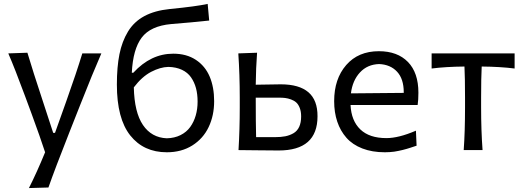

<svg xmlns="http://www.w3.org/2000/svg" viewBox="-20 -770 2682 985"><path d="M402.3 -496.1H500Q455.6 -394.5 390.6 -229.5L335.4 -89.8Q261.7 96.7 228.5 191.9L128.4 194.8Q169.4 113.8 211.4 11.2Q187.5 -62.5 141.6 -187.5L108.4 -277.3Q56.2 -418.5 22.5 -496.1L120.6 -499.5Q147.5 -408.7 200.7 -248L252.9 -88.4H262.2L319.3 -248.5Q373 -399.4 402.3 -496.1Z M868.7 -494.6Q937 -494.6 984.9 -462.9Q1032.7 -431.2 1055.7 -377Q1078.6 -322.8 1078.6 -251Q1078.6 -177.2 1050.5 -118.2Q1022.5 -59.1 966.8 -23.9Q911.1 11.2 835.9 11.2Q716.8 11.2 648.2 -75.2Q579.6 -161.6 579.6 -336.4Q579.6 -426.3 592.8 -491.9Q606 -557.6 636.7 -608.2Q667.5 -658.7 720.5 -687.3Q773.4 -715.8 850.1 -723.6Q989.3 -737.3 1045.4 -750L1053.2 -664.6Q967.8 -655.3 857.4 -646.5Q752 -636.7 707 -577.1Q662.1 -517.6 656.2 -397H664.1Q753.9 -494.6 868.7 -494.6ZM835.4 -60.5Q875.5 -61.5 906.2 -76.9Q937 -92.3 955.8 -118.4Q974.6 -144.5 984.1 -177.5Q993.7 -210.4 993.7 -249Q993.7 -287.1 985.4 -317.9Q977.1 -348.6 960 -373.3Q942.9 -397.9 913.3 -411.9Q883.8 -425.8 843.8 -426.8Q802.2 -425.8 755.4 -401.4Q708.5 -377 666.5 -321.8Q669.4 -193.4 713.4 -128.7Q757.3 -64 835.4 -60.5Z M1420.4 -337.4Q1514.6 -337.4 1562 -296.9Q1609.4 -256.3 1608.9 -173.3Q1608.9 2 1409.7 2Q1364.7 2 1294.9 1Q1225.1 0 1203.6 0Q1210 -106.4 1210 -219.2V-269Q1210 -386.2 1202.6 -496.1L1298.8 -499.5Q1293 -421.4 1292 -335.4ZM1293.9 -66.4H1390.1Q1420.9 -66.4 1443.4 -70.8Q1465.8 -75.2 1485.4 -86.4Q1504.9 -97.7 1514.9 -119.4Q1524.9 -141.1 1524.9 -172.9Q1524.9 -197.8 1517.8 -216.1Q1510.7 -234.4 1500 -244.1Q1489.3 -253.9 1473.1 -259.8Q1457 -265.6 1443.1 -267.3Q1429.2 -269 1411.6 -269H1292Q1292 -135.3 1293.9 -66.4Z M2126.5 -294.4Q2126.5 -257.3 2122.6 -231.4H1778.3Q1782.2 -150.4 1828.6 -106Q1875 -61.5 1962.4 -61.5Q2025.4 -61.5 2113.8 -99.6L2117.2 -22.5Q2115.7 -22 2102.1 -17.6Q2088.4 -13.2 2084.2 -11.7Q2080.1 -10.3 2066.7 -6.3Q2053.2 -2.4 2045.9 -0.7Q2038.6 1 2025.4 3.9Q2012.2 6.8 2002.2 8.1Q1992.2 9.3 1979.5 10.3Q1966.8 11.2 1954.6 11.2Q1889.2 11.2 1838.9 -8.3Q1788.6 -27.8 1757.3 -63.2Q1726.1 -98.6 1710.2 -146Q1694.3 -193.4 1694.3 -251Q1694.3 -365.2 1756.1 -436.3Q1817.9 -507.3 1923.8 -507.3Q2019 -507.3 2072.8 -452.1Q2126.5 -397 2126.5 -294.4ZM1924.8 -441.4Q1864.7 -439.5 1826.7 -398.4Q1788.6 -357.4 1780.3 -291L2051.3 -293.5V-296.9Q2051.3 -365.2 2017.1 -402.1Q1982.9 -439 1924.8 -441.4Z M2451.2 -428.7Q2448.2 -370.1 2448.2 -269V-219.2Q2448.2 -100.6 2455.6 0H2358.9Q2365.7 -93.8 2365.7 -219.2V-269Q2365.7 -370.1 2362.8 -428.7Q2265.6 -427.7 2194.3 -418.5V-496.1H2620.1V-418.5Q2548.8 -427.7 2451.2 -428.7Z"/></svg>

Font: Commissioner Flair
Style: Regular
Weight: 400
Designer: Kostas Bartsokas
Foundry: Kostas Bartsokas
Version: Version 1.000